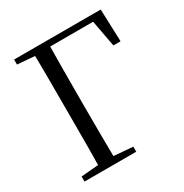

<svg xmlns="http://www.w3.org/2000/svg" viewBox="-168 -860 950 992"><g transform="rotate(-30 306.5 -364.0)"><path d="M155.3 0Q157.3 -83.6 157.4 -167.4Q157.5 -251.1 157.5 -333.5V-391.1Q157.5 -476.1 157.4 -560.4Q157.3 -644.8 155.3 -728H248.3Q247.1 -645.2 246.6 -560.7Q246.1 -476.1 246.1 -391.1V-333.7Q246.1 -251.5 246.6 -167.8Q247.1 -84.1 248.3 0ZM202.2 -693V-728H569.6L576.5 -534.6H533.5L497.6 -728L541.1 -693ZM52.8 0V-30.1L190.9 -42.1H217.6L361.4 -30.1V0ZM52.8 -698V-728H202.2V-686.9H190.9Z"/></g></svg>

Font: Noto Serif HK
Style: Regular
Weight: 200
Designer: Ryoko NISHIZUKA 西塚涼子 (kana & ideographs); Frank Grießhammer (Latin, Greek & Cyrillic); Wenlong ZHANG 张文龙 (bopomofo); San
Foundry: Adobe
Version: Version 2.001;hotconv 1.1.0;makeotfexe 2.6.0